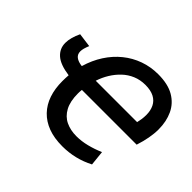

<svg xmlns="http://www.w3.org/2000/svg" viewBox="-160 -931 1168 1168"><g transform="rotate(45 424.5 -346.5)"><path d="M495 15Q425 15 373 -4.5Q321 -24 285.5 -61Q250 -98 232.5 -149.5Q215 -201 215 -265Q215 -279 215.5 -292Q216 -305 217 -318Q136 -329 99.5 -361.5Q63 -394 63 -443Q63 -466 70 -491.5Q77 -517 90 -544L180 -532Q172 -513 168 -498Q164 -483 164 -471Q164 -446 182 -432Q200 -418 234 -414Q254 -482 289 -536Q324 -590 371.5 -628.5Q419 -667 476.5 -687.5Q534 -708 598 -708Q682 -708 734.5 -677.5Q787 -647 812 -593.5Q837 -540 837 -472Q837 -436 829.5 -395.5Q822 -355 808 -312H337Q336 -304 335.5 -296Q335 -288 335 -280Q335 -212 358 -169.5Q381 -127 421 -108Q461 -89 512 -89Q556 -89 601.5 -100.5Q647 -112 691 -131L701 -35Q653 -10 601.5 2.5Q550 15 495 15ZM357 -411H713Q717 -427 719.5 -444.5Q722 -462 722 -482Q722 -519 708 -547.5Q694 -576 664.5 -591.5Q635 -607 589 -607Q545 -607 508 -591.5Q471 -576 442 -548.5Q413 -521 391.5 -486Q370 -451 357 -411Z"/></g></svg>

Font: Ubuntu Sans SemiBold
Style: Italic
Weight: 600
Italic angle: -13.5°
Designer: Dalton Maag Ltd
Foundry: Dalton Maag Ltd
Version: Version 1.006